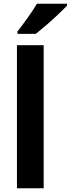

<svg xmlns="http://www.w3.org/2000/svg" viewBox="-20 -1000 376 1020"><path d="M212 0H70V-760H212ZM336 -970Q319 -952 289 -923.5Q259 -895 226.5 -867Q194 -839 170 -820H73V-833Q98 -865 127 -905.5Q156 -946 176 -980H336Z"/></svg>

Font: Noto Sans Arabic SemCond
Style: Bold
Weight: 700
Width: 4
Designer: Monotype Design Team, Nadine Chahine, Nizar Qandah and Khaled Hosny
Foundry: Monotype Imaging Inc.
Version: Version 2.012; ttfautohint (v1.8.4.7-5d5b)